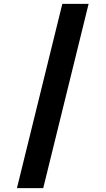

<svg xmlns="http://www.w3.org/2000/svg" viewBox="-20 -894 542 986"><path d="M300 -874H435L202 72H67Z"/></svg>

Font: Transit CAT
Style: Regular
Weight: 400
Designer: Peter Wiegel
Foundry: Peter Wiegel
Version: 1.000